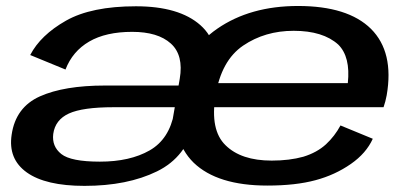

<svg xmlns="http://www.w3.org/2000/svg" viewBox="-20 -615 1375 642"><path d="M670.5 -179.5 699 -341.5Q721.5 -467.5 650.2 -530.8Q579 -594 434.5 -594Q285.5 -594 200.5 -545.8Q115.5 -497.5 81 -431L199 -382.5Q222.5 -443.5 278.2 -476Q334 -508.5 422 -508.5Q508 -508.5 551.2 -469.5Q594.5 -430.5 581 -351.5L554 -196.5L569 -182.5ZM262.5 6.5Q406 6.5 505 -42Q604 -90.5 630 -203.5L562.5 -238.5Q546 -149.5 480.2 -112Q414.5 -74.5 314 -74.5Q217 -74.5 185 -100Q153 -125.5 158 -167Q164.5 -214.5 210.5 -235.5Q256.5 -256.5 359.5 -256.5Q445.5 -256.5 571 -256.5L584 -329Q433 -329 331 -329Q194.5 -329 113.5 -292.8Q32.5 -256.5 19 -165Q6.5 -83.5 69.5 -38.5Q132.5 6.5 262.5 6.5ZM874 5.5 888.5 -78Q786 -78 734 -129.5Q682 -180 700.5 -294.5Q719.5 -412.5 793 -462.5Q866 -512 962 -512Q1060 -512 1111 -466Q1152.5 -425 1143 -337H694.5L680.5 -256.5H1262.5Q1269 -275 1273 -296.5Q1298 -441 1220.5 -518.5Q1143 -595 976.5 -595Q816.5 -595 706.5 -519Q596.5 -443.5 572 -295Q548.5 -148.5 627.5 -71Q707 5.5 874 5.5ZM888.5 -78 874 5.5Q968.5 5.5 1035 -12.5Q1100.5 -30 1153.5 -67Q1204.5 -102.5 1226.5 -151L1118.5 -195.5Q1099.5 -160 1070 -132.5Q1040 -105 994.5 -91Q948 -78 888.5 -78Z"/></svg>

Font: Anybody Expanded Medium
Style: Italic
Weight: 500
Width: 7
Italic angle: -10°
Version: Version 1.113;gftools[0.9.25]